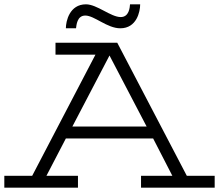

<svg xmlns="http://www.w3.org/2000/svg" viewBox="-40 -869 1014 889"><path d="M217 -616H402L109 -55H-20V0H321V-55H175L265 -228H669L758 -55H613V0H954V-55H825L503 -671H217ZM639 -283H295L467 -612ZM562 -849C561 -835 558 -790 519 -790C473 -790 409 -849 358 -849C282 -849 265 -771 265 -738H312C314 -751 316 -797 355 -797C397 -797 456 -738 517 -738C593 -738 609 -815 609 -849Z"/></svg>

Font: Stint Ultra Expanded
Style: Regular
Weight: 400
Width: 7
Designer: Astigmatic (AOETI)
Foundry: Astigmatic (AOETI)
Version: Version 1.000